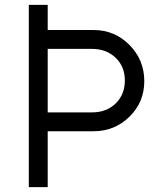

<svg xmlns="http://www.w3.org/2000/svg" viewBox="-20 -770 653 790"><path d="M365.2 -646.5Q451.7 -646.5 512.7 -585Q573.7 -523.4 573.7 -436Q573.7 -349.6 512.7 -289.8Q451.7 -230 365.2 -230H176.3V0H98.6V-750H176.3V-646.5ZM358.9 -307.6Q418 -307.6 455.8 -344.2Q493.7 -380.9 493.7 -439Q493.7 -496.1 455.6 -532.5Q417.5 -568.8 358.9 -568.8H176.3V-307.6Z"/></svg>

Font: Now
Style: Regular
Weight: 400
Designer: Alfredo Marco Pradil
Foundry: Alfredo Marco Pradil
Version: Version 1.002;PS 001.002;hotconv 1.0.88;makeotf.lib2.5.64775